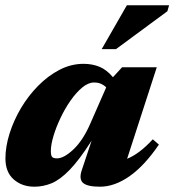

<svg xmlns="http://www.w3.org/2000/svg" viewBox="-20 -690 658 725"><path d="M288.5 -46.5 326 -159Q279.5 -86 243 -48.5Q206.5 -11 174.8 2Q143 15 110 15Q63 15 31.8 -12.5Q0.5 -40 0.5 -91.5Q0.5 -136 16 -185.5Q31.5 -235 59.2 -281.8Q87 -328.5 124.2 -366.2Q161.5 -404 205 -426.5Q248.5 -449 295.5 -449Q328.5 -449 355.8 -437.8Q383 -426.5 406.5 -398.5L441 -436H572L460 -90.5Q482.5 -99.5 506 -117Q529.5 -134.5 557 -164L580 -144Q525.5 -64 469 -24.5Q412.5 15 357.5 15Q310.5 15 294 1Q277.5 -13 288.5 -46.5ZM172 -119.5Q172 -103.5 176.5 -97.8Q181 -92 195 -92Q221.5 -92 257.2 -125.8Q293 -159.5 320 -221L381 -360Q373.5 -368 362.2 -373.2Q351 -378.5 335 -378.5Q313.5 -378.5 290.8 -359.8Q268 -341 246.8 -310.8Q225.5 -280.5 208.8 -245.2Q192 -210 182 -176.8Q172 -143.5 172 -119.5ZM364 -504.5 459 -670H618.5L612 -647.5L418 -504.5Z"/></svg>

Font: Newsreader Text ExtraBold
Style: Italic
Weight: 800
Italic angle: -17°
Designer: Hugues Gentile
Foundry: Production Type
Version: Version 1.001